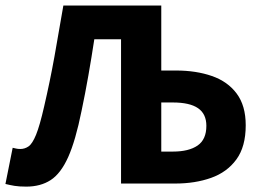

<svg xmlns="http://www.w3.org/2000/svg" viewBox="-30 -672 957 703"><path d="M66.1 11.3Q40.2 11.3 23.1 8.5Q6 5.6 -10.1 1.6L16.4 -130.9Q22.7 -129.5 29.2 -128Q35.7 -126.5 44.4 -126.5Q60.9 -126.5 74.7 -136.1Q88.6 -145.8 102.1 -178.8Q115.6 -211.9 131.5 -281.6Q152.8 -373.1 169.5 -465.6Q186.2 -558.1 202 -651.8H560.5V-413.8H614.6Q688.1 -413.8 745.8 -393.7Q803.6 -373.7 836.6 -329.4Q869.7 -285.1 869.7 -213.4Q869.7 -134.8 835.4 -88.1Q801.2 -41.4 742.8 -20.7Q684.4 0 612 0H413.2V-528.2H315.3Q304.8 -459.3 293.5 -395.1Q282.3 -331 268.6 -266Q246.6 -156.9 219.6 -96.7Q192.5 -36.5 155.4 -12.6Q118.4 11.3 66.1 11.3ZM560.5 -117H603.3Q661.2 -117 693.4 -139.1Q725.6 -161.2 725.6 -211.4Q725.6 -254.8 695.2 -275.8Q664.7 -296.8 602.6 -296.8H560.5Z"/></svg>

Font: SourceSans3VF
Style: Regular
Weight: 200
Designer: Paul D. Hunt
Foundry: Adobe
Version: Version 3.052;hotconv 1.1.0;makeotfexe 2.6.0